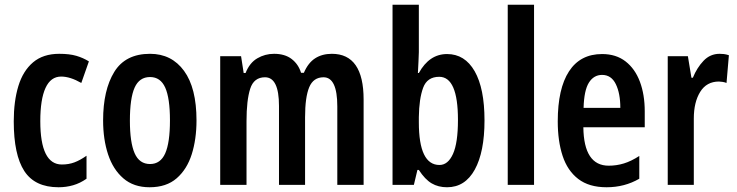

<svg xmlns="http://www.w3.org/2000/svg" viewBox="-20 -780 3109 810"><path d="M227 10Q127 10 82.5 -58.5Q38 -127 38 -268Q38 -353 57.5 -417Q77 -481 119.5 -517Q162 -553 230 -553Q273 -553 302 -544.5Q331 -536 355 -521L323 -430Q276 -457 238 -457Q194 -457 172 -409Q150 -361 150 -269Q150 -86 241 -86Q270 -86 294 -95Q318 -104 345 -123V-26Q318 -7 288.5 1.5Q259 10 227 10Z M809 -272Q809 -193 789 -129.5Q769 -66 725.5 -28Q682 10 611 10Q544 10 500.5 -27.5Q457 -65 436 -128.5Q415 -192 415 -272Q415 -400 462 -476.5Q509 -553 613 -553Q704 -553 756.5 -481Q809 -409 809 -272ZM528 -271Q528 -179 548 -133.5Q568 -88 613 -88Q657 -88 677 -133Q697 -178 697 -272Q697 -366 677 -410.5Q657 -455 613 -455Q568 -455 548 -410.5Q528 -366 528 -271Z M1380 -553Q1514 -553 1514 -360V0H1403V-331Q1403 -454 1345 -454Q1302 -454 1284.5 -412Q1267 -370 1267 -285V0H1157V-333Q1157 -454 1098 -454Q1051 -454 1035.5 -405.5Q1020 -357 1020 -269V0H909V-543H997L1008 -472H1016Q1033 -515 1065.5 -534Q1098 -553 1136 -553Q1182 -553 1210.5 -531Q1239 -509 1250 -473H1262Q1280 -515 1309.5 -534Q1339 -553 1380 -553Z M1747 -560Q1747 -545 1745.5 -521Q1744 -497 1743 -472H1747Q1791 -552 1866 -552Q1941 -552 1982.5 -479.5Q2024 -407 2024 -272Q2024 -139 1983 -64.5Q1942 10 1866 10Q1829 10 1801 -6.5Q1773 -23 1747 -63H1741L1726 0H1636V-760H1747ZM1833 -456Q1782 -456 1765 -409.5Q1748 -363 1747 -286V-264Q1747 -84 1834 -84Q1870 -84 1891 -130.5Q1912 -177 1912 -274Q1912 -456 1833 -456Z M2233 0H2122V-760H2233Z M2520 -552Q2579 -552 2619 -521Q2659 -490 2679.5 -435.5Q2700 -381 2700 -310V-243H2441Q2443 -81 2548 -81Q2581 -81 2612 -90.5Q2643 -100 2677 -122V-26Q2646 -8 2611.5 1Q2577 10 2539 10Q2465 10 2419.5 -25Q2374 -60 2353.5 -122.5Q2333 -185 2333 -268Q2333 -406 2380.5 -479Q2428 -552 2520 -552ZM2520 -464Q2485 -464 2464.5 -431.5Q2444 -399 2442 -325H2597Q2597 -386 2578 -425Q2559 -464 2520 -464Z M3016 -553Q3024 -553 3033.5 -552Q3043 -551 3055 -547L3045 -430Q3038 -433 3028.5 -434.5Q3019 -436 3013 -436Q2961 -436 2934 -392.5Q2907 -349 2907 -280V0H2797V-543H2882L2897 -452H2903Q2920 -494 2948 -523.5Q2976 -553 3016 -553Z"/></svg>

Font: Noto Sans Gurmukhi ExtraCondensed SemiBold
Style: Regular
Weight: 600
Width: 2
Designer: Jelle Bosma - Monotype Design Team
Foundry: Monotype Imaging Inc.
Version: Version 2.004; ttfautohint (v1.8.4.7-5d5b)